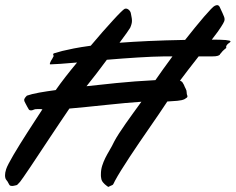

<svg xmlns="http://www.w3.org/2000/svg" viewBox="-76 -715 927 755"><path d="M798.8 -664.1Q802.7 -654.8 804.9 -649.7Q807.1 -644.5 807.1 -639.2Q807.1 -635.3 805.7 -631.3Q804.2 -627.4 801 -621.8Q797.9 -616.2 793 -608.9Q788.1 -601.6 780.8 -590.8L756.8 -559.1Q773.4 -559.1 787.4 -558.8Q801.3 -558.6 811.3 -557.6Q821.3 -556.6 826.4 -555.2Q831.5 -553.7 830.1 -550.8Q828.6 -548.3 824.7 -545.9Q820.8 -543.5 816.9 -539.1Q814.5 -536.1 813.5 -532.7Q812.5 -529.3 814 -527.8L813 -525.9Q812 -524.4 806.2 -520.3Q800.3 -516.1 791 -503.9Q788.6 -502.4 789.1 -501.5Q789.6 -500.5 787.1 -499Q786.1 -497.6 779.8 -495.4Q773.4 -493.2 756.8 -493.2H705.1Q683.6 -465.8 663.8 -440.2Q644 -414.6 631.8 -397.9Q638.2 -395.5 641.4 -391.4Q644.5 -387.2 647 -381.8Q648.9 -376.5 650.9 -372.6Q652.8 -368.7 654.5 -365.5Q656.2 -362.3 657.2 -358.6Q658.2 -355 658.2 -350.1Q658.2 -344.7 659.7 -341.6Q661.1 -338.4 661.1 -335.9Q661.1 -333.5 658.9 -331.3Q656.7 -329.1 649.9 -325.2Q640.1 -320.3 621.6 -318.6Q603 -316.9 582 -315.9Q566.9 -293 548.6 -266.1Q530.3 -239.3 510.5 -210.7Q490.7 -182.1 470.9 -153.1Q451.2 -124 433.3 -96.9Q415.5 -69.8 400.6 -45.9Q385.7 -22 376 -3.9Q373 2 371.6 5.1Q370.1 8.3 368.7 10.3Q367.2 12.2 364.7 13.2Q362.3 14.2 357.9 16.1L350.1 20Q349.1 20 347.9 18.8Q346.7 17.6 342.8 15.1Q335.4 9.8 329.1 2.2Q322.8 -5.4 321.8 -15.1Q320.8 -19 320.8 -22.5Q320.8 -25.9 320.8 -29.8Q320.8 -47.4 325.7 -63Q330.6 -78.6 338.1 -93.8Q345.7 -108.9 355 -124.5Q364.3 -140.1 373 -158.2Q380.4 -172.4 392.1 -190.4Q403.8 -208.5 418.2 -229Q432.6 -249.5 448.5 -271.5Q464.4 -293.5 480 -314.9Q455.6 -313.5 418.9 -310.1Q382.3 -306.6 342.3 -302.5Q302.2 -298.3 263.7 -294.4Q225.1 -290.5 196.8 -288.1Q179.7 -263.2 159.7 -233.2Q139.6 -203.1 119.1 -172.4Q98.6 -141.6 79.1 -112.1Q59.6 -82.5 43.7 -58.8Q27.8 -35.2 16.8 -19.3Q5.9 -3.4 2.9 0Q-2.9 5.9 -5.1 8.5Q-7.3 11.2 -8.8 12.2Q-10.3 13.2 -12.2 13.4Q-14.2 13.7 -20 15.1Q-22.9 16.1 -25.1 16.1Q-27.3 16.1 -29.8 16.1Q-35.2 16.1 -37.6 13.7Q-40 11.2 -43 4.9Q-45.9 -1.5 -51 -7.3Q-56.2 -13.2 -56.2 -25.9Q-56.2 -30.8 -55.2 -36.6Q-54.2 -42.5 -51.8 -49.8Q-49.3 -57.6 -41.7 -72.3Q-34.2 -86.9 -22.9 -106Q-11.7 -125 2.2 -147.5Q16.1 -169.9 31.2 -193.4Q46.4 -216.8 61.5 -240.2Q76.7 -263.7 90.8 -285.2Q86.4 -286.1 82.8 -286.1Q79.1 -286.1 75.2 -286.1Q69.8 -286.1 65.4 -285.9Q61 -285.6 58.1 -284.2Q54.2 -282.7 51.3 -281.7Q48.3 -280.8 45.9 -280.8Q40 -280.8 37.1 -284.9Q34.2 -289.1 30.8 -295.9Q28.3 -301.3 23.7 -309.3Q19 -317.4 19 -321.8Q19 -324.2 21 -328.1Q22.9 -332 29.8 -338.9Q38.1 -341.8 50.5 -345Q63 -348.1 77.9 -350.8Q92.8 -353.5 109.4 -356Q126 -358.4 143.1 -360.8Q160.2 -385.3 181.4 -412.6Q202.6 -439.9 227.1 -469.2Q188.5 -465.8 160.6 -463.9Q132.8 -461.9 122.1 -461.9Q119.6 -461.9 119.9 -464.1Q120.1 -466.3 121.6 -469.7Q123 -473.1 125 -476.8Q127 -480.5 128.9 -482.9L134.8 -494.1Q135.7 -495.1 133.8 -497.8Q131.8 -500.5 134.8 -504.9Q148.4 -509.3 168.9 -514.6Q186.5 -519 213.9 -524.4Q241.2 -529.8 280.8 -535.2Q304.7 -564 327.4 -589.6Q350.1 -615.2 368.2 -635Q386.2 -654.8 398.4 -666.7Q410.6 -678.7 414.1 -680.2Q415 -680.2 416.3 -680.7Q417.5 -681.2 418.9 -681.2Q425.8 -681.2 431.9 -675Q438 -668.9 439 -660.2Q439.9 -653.8 441.4 -647.5Q442.9 -641.1 442.9 -632.8Q442.9 -621.6 436 -606Q433.6 -601.6 422.4 -585.7Q411.1 -569.8 394 -546.9Q445.8 -550.8 508.5 -553.7Q571.3 -556.6 651.9 -558.1Q672.4 -584 691.4 -607.4Q710.4 -630.9 726.3 -649.2Q742.2 -667.5 753.2 -679Q764.2 -690.4 768.1 -691.9Q773.9 -694.8 777.8 -694.8Q784.2 -694.8 787.8 -687.7Q791.5 -680.7 798.8 -664.1ZM567.9 -493.2Q547.4 -493.2 521.5 -491.9Q495.6 -490.7 466.6 -489Q437.5 -487.3 406.2 -484.9Q375 -482.4 344.2 -480Q323.7 -452.1 303 -425.3Q282.2 -398.4 264.2 -376Q311.5 -381.3 381.3 -388.4Q451.2 -395.5 535.2 -399.9Q547.9 -418.5 565.2 -442.6Q582.5 -466.8 602.1 -493.2Z"/></svg>

Font: Oregano
Style: Italic
Weight: 400
Italic angle: -12°
Designer: Astigmatic (AOETI)
Foundry: Astigmatic (AOETI)
Version: Version 1.000